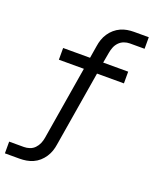

<svg xmlns="http://www.w3.org/2000/svg" viewBox="-168 -835 937 1140"><g transform="rotate(20 300.0 -265.0)"><path d="M4 205V131H97Q115 131 133 125Q151 119 164.5 105Q178 91 185.5 73.5Q193 56 196 38L273 -427H115V-501H285L298 -580Q301 -601 308 -621.5Q315 -642 327.5 -661Q340 -680 357.5 -695Q375 -710 395 -719Q415 -728 436 -731.5Q457 -735 478 -735H571V-662H478Q460 -662 442 -655.5Q424 -649 410.5 -635Q397 -621 390 -603.5Q383 -586 380 -568L368 -501H526V-427H356L277 50Q274 71 267 91.5Q260 112 247.5 131Q235 150 218 165Q201 180 180.5 189Q160 198 139 201.5Q118 205 97 205Z"/></g></svg>

Font: Iosevka Slab Extended
Style: Italic
Weight: 400
Width: 7
Italic angle: -9°
Monospace: yes
Designer: Belleve Invis
Foundry: Belleve Invis
Version: Version 11.1.0; ttfautohint (v1.8.3)